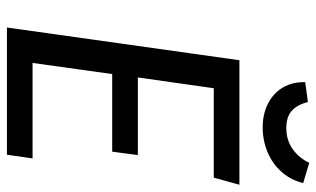

<svg xmlns="http://www.w3.org/2000/svg" viewBox="-204 -732 936 569"><g transform="rotate(90 264.5 -448.0)"><path d="M159 -689H528L507 -613H242L210 -388H440L430 -312H200L167 -76H450L439 0H62ZM358 -758Q318 -758 287 -774Q256 -790 239.5 -818.5Q223 -847 224 -884L283 -892Q290 -862 308 -845Q326 -828 360 -828Q396 -828 422.5 -847Q449 -866 463 -896L523 -878Q514 -841 490 -814Q466 -787 431.5 -772.5Q397 -758 358 -758Z"/></g></svg>

Font: Fira Sans Variable
Style: Italic
Weight: 397
Italic angle: -8°
Designer: Carrois Corporate & Edenspiekermann AG
Foundry: Carrois Corporate GbR & Edenspiekermann AG
Version: Version 4.202